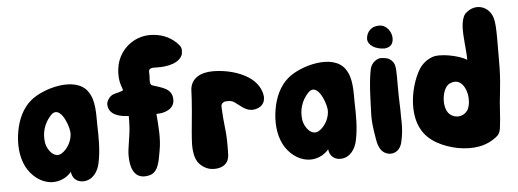

<svg xmlns="http://www.w3.org/2000/svg" viewBox="-48 -852 2681 993"><g transform="rotate(-5 1292.0 -355.5)"><path d="M445.3 -278.3C444.3 -335.9 449.2 -406.2 414.1 -455.1C353.5 -541 181.6 -492.2 116.2 -436.5C70.3 -398.4 44.9 -338.9 35.2 -280.3C24.4 -218.8 27.3 -152.3 55.7 -96.7C80.1 -50.8 124 -12.7 175.8 -5.9C217.8 0 261.7 -17.6 288.1 -49.8C289.1 -39.1 292 -28.3 298.8 -18.6C310.5 -2 329.1 4.9 347.7 4.9C397.5 3.9 425.8 -39.1 434.6 -83C448.2 -146.5 447.3 -214.8 445.3 -278.3ZM247.1 -147.5C209 -127 174.8 -172.9 168 -210.9C160.2 -262.7 174.8 -311.5 210 -349.6C255.9 -401.4 298.8 -302.7 303.7 -253.9C305.7 -214.8 282.2 -168 247.1 -147.5Z M913.1 -606.4C916 -635.7 918 -640.6 891.6 -667C855.5 -702.1 809.6 -717.8 759.8 -718.8H755.9C673.8 -718.8 600.6 -661.1 582 -578.1C575.2 -547.9 574.2 -505.9 585 -473.6C592.8 -449.2 597.7 -445.3 585 -442.4C563.5 -433.6 545.9 -435.5 528.3 -421.9C515.6 -411.1 505.9 -395.5 505.9 -378.9C508.8 -324.2 567.4 -312.5 611.3 -311.5C612.3 -294.9 611.3 -277.3 610.4 -260.7C608.4 -204.1 590.8 -141.6 592.8 -100.6C593.8 -45.9 611.3 19.5 685.5 4.9C741.2 -2.9 746.1 -74.2 754.9 -120.1C766.6 -179.7 759.8 -249 754.9 -309.6C796.9 -308.6 849.6 -326.2 848.6 -377C847.7 -435.5 792 -442.4 745.1 -459C738.3 -461.9 734.4 -470.7 735.4 -487.3C736.3 -503.9 737.3 -516.6 736.3 -525.4C732.4 -549.8 755.9 -549.8 775.4 -548.8C835.9 -546.9 898.4 -561.5 913.1 -606.4Z M945.3 -408.2C945.3 -392.6 942.4 -351.6 938.5 -304.7C931.6 -235.4 924.8 -160.2 924.8 -135.7V-130.9C924.8 -100.6 929.7 -67.4 945.3 -43C961.9 -21.5 982.4 -7.8 1007.8 -2C1014.6 -1 1021.5 0 1028.3 0C1063.5 0 1103.5 -13.7 1106.4 -67.4C1107.4 -122.1 1108.4 -162.1 1100.6 -220.7C1097.7 -251 1094.7 -280.3 1093.8 -310.5V-321.3C1093.8 -324.2 1094.7 -328.1 1096.7 -331.1C1100.6 -337.9 1110.4 -342.8 1118.2 -342.8C1137.7 -344.7 1153.3 -341.8 1164.1 -333C1174.8 -324.2 1186.5 -316.4 1198.2 -307.6C1204.1 -302.7 1210.9 -298.8 1218.8 -294.9C1233.4 -287.1 1255.9 -284.2 1276.4 -292C1298.8 -298.8 1316.4 -317.4 1316.4 -345.7V-351.6C1312.5 -385.7 1293.9 -424.8 1247.1 -455.1C1200.2 -485.4 1134.8 -502.9 1068.4 -503.9H1064.5C1001 -503.9 945.3 -477.5 945.3 -408.2Z M1781.2 -278.3C1780.3 -335.9 1785.2 -406.2 1750 -455.1C1689.5 -541 1517.6 -492.2 1452.1 -436.5C1406.2 -398.4 1380.9 -338.9 1371.1 -280.3C1360.4 -218.8 1363.3 -152.3 1391.6 -96.7C1416 -50.8 1460 -12.7 1511.7 -5.9C1553.7 0 1597.7 -17.6 1624 -49.8C1625 -39.1 1627.9 -28.3 1634.8 -18.6C1646.5 -2 1665 4.9 1683.6 4.9C1733.4 3.9 1761.7 -39.1 1770.5 -83C1784.2 -146.5 1783.2 -214.8 1781.2 -278.3ZM1583 -147.5C1544.9 -127 1510.7 -172.9 1503.9 -210.9C1496.1 -262.7 1510.7 -311.5 1545.9 -349.6C1591.8 -401.4 1634.8 -302.7 1639.6 -253.9C1641.6 -214.8 1618.2 -168 1583 -147.5Z M1874 -601.6V-600.6C1874 -568.4 1912.1 -543.9 1960.9 -543.9C1988.3 -546.9 2005.9 -560.5 2005.9 -593.8C2005.9 -625 1981.4 -664.1 1942.4 -664.1C1926.8 -664.1 1909.2 -661.1 1893.6 -646.5C1882.8 -635.7 1875 -621.1 1874 -601.6ZM2013.7 -218.8C2004.9 -437.5 2025.4 -457 1977.5 -488.3C1969.7 -493.2 1943.4 -496.1 1934.6 -496.1C1916 -495.1 1887.7 -477.5 1879.9 -445.3C1873 -413.1 1869.1 -376 1866.2 -332L1863.3 -266.6C1862.3 -245.1 1862.3 -223.6 1861.3 -202.1C1861.3 -168 1864.3 -141.6 1875 -78.1C1882.8 -32.2 1900.4 -6.8 1932.6 0C1936.5 1 1940.4 1 1944.3 1C1966.8 1 1992.2 -11.7 2002.9 -49.8C2011.7 -87.9 2015.6 -120.1 2014.6 -159.2C2013.7 -179.7 2013.7 -199.2 2013.7 -218.8Z M2543.9 -392.6C2543.9 -520.5 2547.9 -605.5 2537.1 -647.5C2520.5 -714.8 2444.3 -740.2 2390.6 -685.5C2366.2 -651.4 2370.1 -594.7 2375 -537.1C2376 -522.5 2377.9 -506.8 2378.9 -491.2C2379.9 -476.6 2380.9 -461.9 2380.9 -448.2C2340.8 -473.6 2240.2 -494.1 2200.2 -477.5C2169.9 -465.8 2147.5 -446.3 2130.9 -419.9C2081.1 -334 2059.6 -196.3 2109.4 -110.4C2145.5 -44.9 2221.7 -12.7 2292 2C2369.1 15.6 2441.4 7.8 2499 -41C2513.7 -52.7 2518.6 -75.2 2519.5 -91.8C2525.4 -129.9 2526.4 -203.1 2534.2 -258.8C2539.1 -302.7 2543 -346.7 2543.9 -392.6ZM2277.3 -333C2297.9 -342.8 2317.4 -343.8 2333 -333C2368.2 -309.6 2382.8 -239.3 2360.4 -191.4C2335.9 -151.4 2284.2 -151.4 2257.8 -184.6C2228.5 -224.6 2240.2 -311.5 2277.3 -333Z"/></g></svg>

Font: Day Care
Style: Regular
Weight: 400
Designer: Noponies
Version: Version 1.000;PS 001.000;hotconv 1.0.88;makeotf.lib2.5.64775